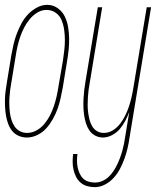

<svg xmlns="http://www.w3.org/2000/svg" viewBox="-24 -560 644 793"><path d="M87 8Q69 8 53 1Q37 -6 26.5 -19Q16 -32 10 -48Q4 -64 1 -81Q-2 -98 -3 -116Q-4 -134 -3.5 -151.5Q-3 -169 -0.5 -187Q2 -205 5 -223L23 -333Q27 -355 32 -377Q37 -399 45 -420Q53 -441 64 -462Q75 -483 91 -500Q107 -517 128 -528.5Q149 -540 171 -540Q195 -540 214 -526.5Q233 -513 243 -493Q253 -473 257 -450Q261 -427 261.5 -403Q262 -379 259.5 -355Q257 -331 253 -307L235 -197Q231 -175 226 -153Q221 -131 213.5 -110Q206 -89 194.5 -68.5Q183 -48 167.5 -30.5Q152 -13 130.5 -2.5Q109 8 87 8Q87 8 87 8Q87 8 87 8ZM88 -11Q108 -11 127 -21.5Q146 -32 159.5 -48.5Q173 -65 182.5 -83.5Q192 -102 198.5 -121.5Q205 -141 209.5 -160.5Q214 -180 217 -200L236 -310Q239 -331 241.5 -352.5Q244 -374 244 -395Q244 -416 241 -437Q238 -458 230.5 -476.5Q223 -495 206.5 -507Q190 -519 168 -519Q148 -519 130 -508Q112 -497 98.5 -480.5Q85 -464 75.5 -445.5Q66 -427 59.5 -408Q53 -389 48.5 -369.5Q44 -350 41 -330L23 -220Q20 -204 18 -188.5Q16 -173 15 -157Q14 -141 14.5 -125Q15 -109 17 -94Q19 -79 23.5 -64.5Q28 -50 36.5 -37.5Q45 -25 58.5 -18Q72 -11 88 -11ZM368 213Q351 213 335.5 208.5Q320 204 308.5 194Q297 184 290 170Q283 156 279.5 140.5Q276 125 276 108.5Q276 92 278 76H296Q294 89 294 103Q294 117 296.5 130Q299 143 304.5 155.5Q310 168 319 177Q328 186 341 190Q354 194 368 194Q383 194 397.5 188Q412 182 423.5 171.5Q435 161 444 147.5Q453 134 459.5 120.5Q466 107 471.5 92.5Q477 78 481 63.5Q485 49 488 34.5Q491 20 493 5L510 -98Q503 -79 493.5 -61Q484 -43 471 -27.5Q458 -12 439 -2Q420 8 401 8Q384 8 369 0Q354 -8 345 -21.5Q336 -35 331 -51Q326 -67 323.5 -84Q321 -101 320.5 -118.5Q320 -136 321 -153.5Q322 -171 324 -188.5Q326 -206 329 -223L380 -530H398L347 -220Q344 -205 342 -189.5Q340 -174 339 -158Q338 -142 338 -126.5Q338 -111 340 -96Q342 -81 345.5 -66.5Q349 -52 356.5 -39Q364 -26 376.5 -18.5Q389 -11 405 -11Q425 -11 442.5 -22Q460 -33 472.5 -49.5Q485 -66 494 -84.5Q503 -103 509 -121.5Q515 -140 519.5 -159.5Q524 -179 527 -198L582 -530H600L511 8Q508 30 503 51.5Q498 73 490.5 94Q483 115 472.5 135.5Q462 156 446.5 173.5Q431 191 410 202Q389 213 368 213Z"/></svg>

Font: Iosevka Curly Thin Extended
Style: Italic
Weight: 100
Width: 7
Italic angle: -9°
Monospace: yes
Designer: Belleve Invis
Foundry: Belleve Invis
Version: Version 11.1.0; ttfautohint (v1.8.3)